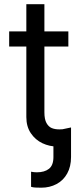

<svg xmlns="http://www.w3.org/2000/svg" viewBox="-20 -677 385 896"><path d="M311.5 -82.2V55.9Q311.5 100.5 293.5 132.8Q275.6 165.1 243.8 182Q212 198.9 172.7 198.9Q155.7 198.9 144.5 198.2Q133.3 197.5 125 194.8V124.3Q138.8 127.1 151.9 127.1Q187.8 127.1 208.6 110.7Q229.3 94.3 229.3 55.9V-64.9ZM299 -459.9H22.8V-530.4H299ZM187.2 -657.5V-152.6Q187.2 -120.5 196.8 -103.1Q206.5 -85.6 221.3 -79.4Q236.2 -73.2 256.9 -73.2Q269.3 -73.2 306.6 -75.3V2.8Q280.4 6.9 247.9 6.9Q211 6.9 178 -8.6Q145 -24.2 124 -55.2Q102.9 -86.3 102.9 -130.5V-657.5Z"/></svg>

Font: Pretendard Variable
Style: Regular
Weight: 400
Designer: Base glyphs from Inter by Rasmus Andersson; Hangul glyphs from Noto Sans CJK(Source Han Sans) by Jang Soo-young and Kang
Foundry: Kil Hyung-jin
Version: Version 1.100;FEAKit 1.0